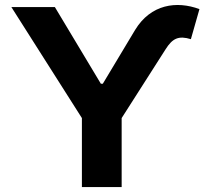

<svg xmlns="http://www.w3.org/2000/svg" viewBox="-20 -756 840 776"><path d="M25.9 -727.5 311 -278.8V0H471.7V-278.8L649.4 -557.1C677.2 -601.1 701.7 -612.8 751.5 -597.7L786.1 -719.2C693.8 -753.4 589.4 -739.3 525.9 -634.8L395.5 -417.5H387.7L201.7 -727.5Z"/></svg>

Font: Raveo
Style: Bold
Weight: 700
Designer: Jakub Foglar, Rasmus Andersson (Inter)
Foundry: Jakubfoglar.com
Version: Version 1.100;Glyphs 3.2.3 (3260)